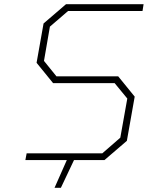

<svg xmlns="http://www.w3.org/2000/svg" viewBox="-20 -757 699 908"><path d="M238 131 296 0H100L106 -32H464L549 -106L582 -291L522 -364H231L153 -460L186 -646L292 -737H659L654 -705H302L216 -631L188 -469L247 -396H539L617 -300L580 -91L474 0H330L268 131Z"/></svg>

Font: Tomorrow ExtraLight
Style: Italic
Weight: 275
Italic angle: -10°
Designer: Tony de Marco, Monica Rizzolli
Foundry: Just in Type
Version: Version 2.002